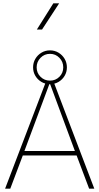

<svg xmlns="http://www.w3.org/2000/svg" viewBox="-20 -1139 600 1159"><path d="M301.8 -1118.7 202.6 -960.9H233.9L336.9 -1118.7ZM281.7 -814Q315.4 -814 338.6 -790Q361.8 -766.1 361.8 -732.4Q361.8 -698.7 338.6 -675.5Q315.4 -652.3 281.7 -652.3Q248 -652.3 224.6 -675.5Q201.2 -698.7 201.2 -732.4Q201.2 -766.1 224.6 -790Q248 -814 281.7 -814ZM281.7 -835Q253.4 -835 230.2 -821Q207 -807.1 193.4 -783.9Q179.7 -760.7 179.7 -732.4Q179.7 -704.1 193.4 -681.2Q207 -658.2 230.2 -644.5Q253.4 -630.9 281.7 -630.9Q310.1 -630.9 333.3 -644.5Q356.4 -658.2 370.1 -681.2Q383.8 -704.1 383.8 -732.4Q383.8 -760.7 370.1 -783.9Q356.4 -807.1 333.3 -821Q310.1 -835 281.7 -835ZM117.7 -200.7H442.4L518.1 0H549.3L301.8 -649.9H258.8L10.7 0H42ZM277.8 -630.9H282.7L432.1 -227.5H127.4Z"/></svg>

Font: Estedad VF
Style: Regular
Weight: 100
Designer: Amin Abedi
Version: Version 7.3